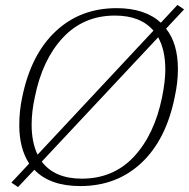

<svg xmlns="http://www.w3.org/2000/svg" viewBox="-20 -743 765 777"><path d="M652 -627Q700 -567 700 -463Q700 -409 687 -350Q652 -177 552 -83.5Q452 10 305 10Q182 10 119 -56L53 14L26 -4L98 -81Q58 -143 58 -236Q58 -295 70 -350Q105 -522 205 -616Q305 -710 452 -710Q567 -710 631 -651L698 -723L725 -705ZM132 -117 601 -619Q549 -680 445 -680Q318 -680 234.5 -590.5Q151 -501 121 -350Q108 -292 108 -238Q108 -168 132 -117ZM620 -592 149 -89Q201 -20 311 -20Q439 -20 522 -109Q605 -198 636 -350Q649 -415 649 -461Q649 -541 620 -592Z"/></svg>

Font: Taviraj ExtraLight
Style: Italic
Weight: 275
Italic angle: -12°
Designer: Katatrad Team
Foundry: CadsonDemak
Version: Version 1.001